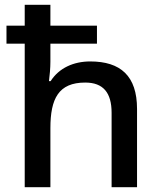

<svg xmlns="http://www.w3.org/2000/svg" viewBox="-20 -780 669 800"><path d="M190 -760H83V-673H7V-598H83V0H190V-246C190 -369 224 -436 335 -436C410 -436 445 -394 445 -310V0H551V-326C551 -464 482 -524 356 -524C287 -524 226 -497 191 -442H184C187 -465 190 -496 190 -523V-598H384V-673H190Z"/></svg>

Font: Noto Sans Canadian Aboriginal Medium
Style: Regular
Weight: 500
Designer: Monotype Design Team, Typotheque's Kevin King
Foundry: Monotype Imaging Inc.
Version: Version 2.004